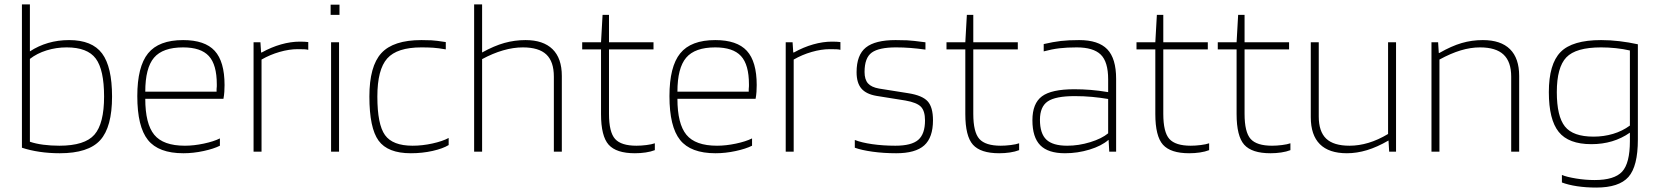

<svg xmlns="http://www.w3.org/2000/svg" viewBox="-20 -685 7496 867"><path d="M292 -504Q396 -504 441 -443.5Q486 -383 486 -249Q486 -111 432.5 -52Q379 7 250 7Q202 7 158.5 0.5Q115 -6 79 -18V-665H115V-453Q153 -478 197.5 -491Q242 -504 292 -504ZM450 -249Q450 -370 412.5 -420.5Q375 -471 281 -471Q234 -471 190.5 -457.5Q147 -444 115 -419V-45Q141 -36 175.5 -31.5Q210 -27 248 -27Q363 -27 406.5 -77Q450 -127 450 -249Z M973 -60V-27Q945 -13 899 -3Q853 7 808 7Q696 7 648 -53Q600 -113 600 -251Q600 -384 648.5 -444Q697 -504 807 -504Q905 -504 949.5 -455.5Q994 -407 994 -301Q994 -286 993 -270.5Q992 -255 989 -239H636Q636 -126 676.5 -76.5Q717 -27 815 -27Q855 -27 900 -36.5Q945 -46 973 -60ZM959 -304Q959 -393 923 -432Q887 -471 807 -471Q715 -471 675.5 -424.5Q636 -378 636 -271H958Q958 -273 958 -275.5Q958 -278 958 -283Q959 -291 959 -295.5Q959 -300 959 -304Z M1161 0H1125V-494H1156L1159 -448H1162Q1205 -472 1249 -484.5Q1293 -497 1334 -497Q1344 -497 1355 -496.5Q1366 -496 1372 -495V-460Q1365 -462 1354 -462.5Q1343 -463 1324 -463Q1286 -463 1242.5 -450.5Q1199 -438 1161 -416Z M1513 -618H1473V-664H1513ZM1511 0H1475V-494H1511Z M2006 -62V-30Q1980 -14 1933.5 -3.5Q1887 7 1835 7Q1731 7 1689.5 -50Q1648 -107 1648 -249Q1648 -386 1702 -445Q1756 -504 1883 -504Q1908 -504 1928.5 -503Q1949 -502 1993 -495V-462Q1959 -468 1936 -469.5Q1913 -471 1883 -471Q1773 -471 1728.5 -421Q1684 -371 1684 -249Q1684 -123 1718.5 -75Q1753 -27 1843 -27Q1887 -27 1932.5 -37Q1978 -47 2006 -62Z M2157 0H2121V-665H2157V-448Q2211 -478 2257.5 -491Q2304 -504 2353 -504Q2433 -504 2475 -463Q2517 -422 2517 -342V0H2481V-339Q2481 -407 2447 -439Q2413 -471 2341 -471Q2298 -471 2251.5 -457.5Q2205 -444 2157 -418Z M2937 -38V-7Q2919 0 2895.5 3.5Q2872 7 2847 7Q2763 7 2728.5 -31.5Q2694 -70 2694 -170V-462H2609V-494H2694L2701 -618H2730V-494H2931V-462H2730V-171Q2730 -88 2757.5 -57.5Q2785 -27 2854 -27Q2875 -27 2899 -30Q2923 -33 2937 -38Z M3376 -60V-27Q3348 -13 3302 -3Q3256 7 3211 7Q3099 7 3051 -53Q3003 -113 3003 -251Q3003 -384 3051.5 -444Q3100 -504 3210 -504Q3308 -504 3352.5 -455.5Q3397 -407 3397 -301Q3397 -286 3396 -270.5Q3395 -255 3392 -239H3039Q3039 -126 3079.5 -76.5Q3120 -27 3218 -27Q3258 -27 3303 -36.5Q3348 -46 3376 -60ZM3362 -304Q3362 -393 3326 -432Q3290 -471 3210 -471Q3118 -471 3078.5 -424.5Q3039 -378 3039 -271H3361Q3361 -273 3361 -275.5Q3361 -278 3361 -283Q3362 -291 3362 -295.5Q3362 -300 3362 -304Z M3564 0H3528V-494H3559L3562 -448H3565Q3608 -472 3652 -484.5Q3696 -497 3737 -497Q3747 -497 3758 -496.5Q3769 -496 3775 -495V-460Q3768 -462 3757 -462.5Q3746 -463 3727 -463Q3689 -463 3645.5 -450.5Q3602 -438 3564 -416Z M4026 -471Q3949 -471 3916.5 -447.5Q3884 -424 3884 -360Q3884 -326 3899.5 -308.5Q3915 -291 3950 -285L4082 -264Q4145 -254 4169 -227.5Q4193 -201 4193 -142Q4193 -64 4153.5 -28.5Q4114 7 4027 7Q3970 7 3920 0Q3870 -7 3840 -18V-53Q3870 -41 3919 -34Q3968 -27 4023 -27Q4096 -27 4126.5 -53.5Q4157 -80 4157 -141Q4157 -184 4138.5 -203Q4120 -222 4069 -231L3938 -252Q3891 -260 3869.5 -285.5Q3848 -311 3848 -359Q3848 -437 3890 -470.5Q3932 -504 4024 -504Q4052 -504 4076 -503Q4100 -502 4159 -494V-461Q4123 -466 4091 -468.5Q4059 -471 4026 -471Z M4582 -38V-7Q4564 0 4540.5 3.5Q4517 7 4492 7Q4408 7 4373.5 -31.5Q4339 -70 4339 -170V-462H4254V-494H4339L4346 -618H4375V-494H4576V-462H4375V-171Q4375 -88 4402.5 -57.5Q4430 -27 4499 -27Q4520 -27 4544 -30Q4568 -33 4582 -38Z M4789 7Q4713 7 4677.5 -29Q4642 -65 4642 -142Q4642 -218 4685 -250Q4728 -282 4831 -282Q4869 -282 4905.5 -279Q4942 -276 4984 -269V-327Q4984 -406 4950.5 -438.5Q4917 -471 4842 -471Q4798 -471 4764 -467Q4730 -463 4693 -453V-486Q4736 -496 4770.5 -500Q4805 -504 4853 -504Q4940 -504 4980 -462.5Q5020 -421 5020 -329V0H4989L4986 -53H4985Q4954 -26 4900 -9.5Q4846 7 4789 7ZM4833 -251Q4746 -251 4711 -227Q4676 -203 4676 -144Q4676 -82 4705 -54.5Q4734 -27 4799 -27Q4851 -27 4903 -43Q4955 -59 4984 -83V-238Q4949 -244 4911.5 -247.5Q4874 -251 4833 -251Z M5440 -38V-7Q5422 0 5398.5 3.5Q5375 7 5350 7Q5266 7 5231.5 -31.5Q5197 -70 5197 -170V-462H5112V-494H5197L5204 -618H5233V-494H5434V-462H5233V-171Q5233 -88 5260.5 -57.5Q5288 -27 5357 -27Q5378 -27 5402 -30Q5426 -33 5440 -38Z M5807 -38V-7Q5789 0 5765.5 3.5Q5742 7 5717 7Q5633 7 5598.5 -31.5Q5564 -70 5564 -170V-462H5479V-494H5564L5571 -618H5600V-494H5801V-462H5600V-171Q5600 -88 5627.5 -57.5Q5655 -27 5724 -27Q5745 -27 5769 -30Q5793 -33 5807 -38Z M6062 7Q5981 7 5940 -34Q5899 -75 5899 -156V-494H5935V-159Q5935 -91 5968.5 -59Q6002 -27 6074 -27Q6116 -27 6159.5 -40Q6203 -53 6248 -80V-494H6284V0H6253L6250 -50H6249Q6199 -21 6153 -7Q6107 7 6062 7Z M6480 0H6444V-494H6474L6477 -446H6480Q6534 -477 6580 -490.5Q6626 -504 6676 -504Q6757 -504 6798.5 -463Q6840 -422 6840 -342V0H6804V-339Q6804 -406 6769.5 -438.5Q6735 -471 6663 -471Q6621 -471 6576 -457.5Q6531 -444 6480 -416Z M7188 162Q7142 162 7102 156Q7062 150 7033 139V105Q7054 114 7096.5 121Q7139 128 7181 128Q7270 128 7305 90Q7340 52 7340 -48V-86Q7303 -60 7259.5 -47Q7216 -34 7166 -34Q7063 -34 7018.5 -89.5Q6974 -145 6974 -269Q6974 -396 7027 -450Q7080 -504 7210 -504Q7251 -504 7293 -499Q7335 -494 7376 -485V-55Q7376 66 7333.5 114Q7291 162 7188 162ZM7210 -471Q7096 -471 7053 -426Q7010 -381 7010 -269Q7010 -160 7046.5 -114Q7083 -68 7176 -68Q7222 -68 7264 -80.5Q7306 -93 7340 -118V-457Q7310 -464 7276.5 -467.5Q7243 -471 7210 -471Z"/></svg>

Font: Blinker ExtraLight
Style: Regular
Weight: 200
Designer: Juergen Huber
Foundry: supertype
Version: Version 1.017;hotconv 1.0.117;makeotfexe 2.5.65602